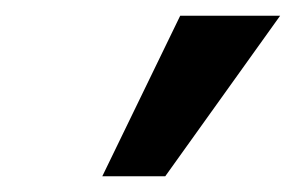

<svg xmlns="http://www.w3.org/2000/svg" viewBox="-20 -777 376 244"><path d="M190 -553H110L209 -757H336Z"/></svg>

Font: wassup Sans
Style: Bold
Weight: 700
Version: Version 2.001